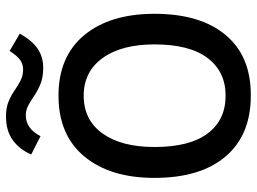

<svg xmlns="http://www.w3.org/2000/svg" viewBox="-128 -717 856 640"><g transform="rotate(-90 300.0 -397.0)"><path d="M301 11Q170 11 98.5 -73Q27 -157 27 -310Q27 -458 98.5 -544Q170 -630 301 -630Q432 -630 503 -544Q574 -458 574 -310Q574 -157 503 -72.5Q432 12 301 11ZM301 -73Q381 -73 426.5 -133Q472 -193 472 -310Q472 -420 426.5 -483Q381 -546 301 -546Q220 -546 175 -483Q130 -420 130 -310Q130 -193 175 -133Q220 -73 301 -73ZM450 -793 508 -759Q484 -717 457 -699Q430 -681 394 -681Q363 -681 341.5 -689.5Q320 -698 303 -709.5Q286 -721 270 -730Q254 -739 235 -739Q192 -739 166 -690L105 -721Q122 -760 153 -782.5Q184 -805 232 -805Q261 -805 281.5 -796.5Q302 -788 318.5 -776.5Q335 -765 351.5 -756.5Q368 -748 388 -748Q407 -748 421 -758.5Q435 -769 450 -793Z"/></g></svg>

Font: Inconsolata Expanded SemiBold
Style: Regular
Weight: 600
Width: 7
Monospace: yes
Designer: Raph Levien, Cyreal, Brenton Simpson
Foundry: Raph Levien, Cyreal, Google
Version: Version 3.001; ttfautohint (v1.8.2.53-6de2)